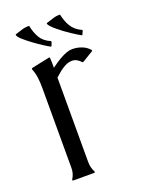

<svg xmlns="http://www.w3.org/2000/svg" viewBox="-111 -595 476 648"><g transform="rotate(-20 127.5 -271.0)"><path d="M106.9 -41.5Q106.9 -21 116.2 -3.9V-1Q115.7 -1 114.7 -0.5Q113.8 0 113.3 0H38.6Q38.1 0 37.1 -0.5Q36.1 -1 35.6 -1V-3.9Q46.9 -21 46.9 -41.5V-331.5Q46.9 -349.1 44.7 -366.7Q42.5 -384.3 35.6 -400.4V-401.4L38.6 -404.3L103.5 -418L106 -417Q106.9 -407.7 106.9 -398.4Q106.9 -389.2 106.9 -379.9Q114.7 -385.7 124.5 -392.3Q134.3 -398.9 144.5 -404.5Q154.8 -410.2 165.5 -414.1Q176.3 -418 186.5 -418Q203.6 -418 219.7 -411.9Q235.8 -405.8 247.1 -393.1L248 -390.1L247.1 -388.7L207.5 -364.7H203.6Q197.8 -371.6 189.7 -376.5Q181.6 -381.3 171.9 -381.3Q162.1 -381.3 153.3 -377.7Q144.5 -374 136.5 -368.7Q128.4 -363.3 121.1 -356.9Q113.8 -350.6 106.9 -344.7ZM76.7 -541.5Q81.5 -516.6 92.5 -497.6Q103.5 -478.5 128.4 -467.8L129.4 -465.8V-464.4L124.5 -451.7L122.1 -450.2Q115.2 -453.6 99.6 -463.6Q84 -473.6 67.4 -485.8Q50.8 -498 37.8 -509.5Q24.9 -521 23.9 -527.8L24.4 -529.8Q37.1 -533.7 50 -537.8Q63 -542 76.7 -541.5ZM187.5 -541.5Q190.4 -529.3 194.3 -518.3Q198.2 -507.3 204.1 -497.8Q210 -488.3 218.5 -480.7Q227.1 -473.1 239.3 -467.8L241.2 -465.8V-464.4L235.4 -451.7L233.9 -450.2Q229 -452.6 220.2 -458Q211.4 -463.4 200.7 -470.5Q189.9 -477.5 178.7 -485.8Q167.5 -494.1 158.2 -502Q148.9 -509.8 142.6 -516.6Q136.2 -523.4 135.3 -527.8L136.2 -529.8Q148.9 -533.7 161.6 -537.8Q174.3 -542 187.5 -541.5Z"/></g></svg>

Font: CAT Linz
Style: Regular
Weight: 400
Designer: Peter Wiegel
Foundry: Peter Wiegel
Version: Version 1.08